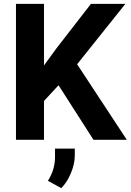

<svg xmlns="http://www.w3.org/2000/svg" viewBox="-20 -731 683 1004"><path d="M286.1 -285.2 210 -203.1V0H63.5V-710.9H210V-388.7L274.4 -477.1L455.6 -710.9H635.7L383.3 -395L643.1 0H468.8ZM300.3 252.9 230.5 214.4Q266.1 158.2 267.6 96.2V45.9H371.1V80.6Q371.1 126 350.8 174.3Q330.6 222.7 300.3 252.9Z"/></svg>

Font: RobotoInd
Style: Bold
Weight: 700
Designer: Google
Version: Version 2.001150; 2014